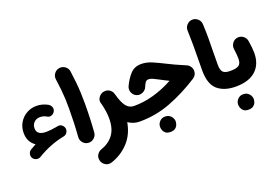

<svg xmlns="http://www.w3.org/2000/svg" viewBox="-122 -1023 2480 1715"><g transform="rotate(-20 1118.0 -165.5)"><path d="M32.7 27.8Q21.5 9.3 26.9 -12.5Q32.2 -34.2 50.3 -45.4Q77.1 -61.5 104 -75.7Q72.3 -96.2 55.2 -129.4Q38.1 -162.6 38.1 -206.1Q38.1 -261.2 64 -304Q89.8 -346.7 132.8 -371.1Q175.8 -395.5 227.1 -395.5Q278.8 -395.5 329.1 -369.6Q349.6 -358.9 358.4 -339.1Q367.2 -319.3 358.9 -300.3Q350.1 -279.3 328.9 -270Q307.6 -260.7 290 -270.5Q272 -281.2 255.4 -285.9Q238.8 -290.5 223.6 -290.5Q189 -290.5 166.3 -268.6Q143.6 -246.6 143.6 -210.9Q143.6 -147 232.9 -147Q271 -147 329.1 -157.2Q335.9 -158.7 343.3 -160.2Q345.2 -160.6 347.2 -160.6Q373 -165.5 392.6 -143.6Q402.3 -132.3 405.3 -118.2Q406.2 -114.3 406.2 -109.9Q406.7 -94.7 398.4 -80.6Q398.4 -80.6 398.4 -80.6Q397.9 -80.1 397.9 -79.6Q385.3 -60.1 363.3 -55.7Q230.5 -30.3 106 45.4Q87.9 56.6 65.9 51.3Q43.9 45.9 32.7 27.8Z M472.7 -559.6Q468.8 -589.8 487.5 -614.5Q506.3 -639.2 536.6 -643.1Q566.9 -647 591.6 -628.2Q616.2 -609.4 620.1 -579.1Q628.9 -514.2 633.8 -464.8Q638.7 -415.5 640.6 -369.4Q642.6 -323.2 642.6 -267.6Q642.6 -196.8 639.9 -125.7Q637.2 -54.7 632.3 5.4Q629.9 35.6 606 55.9Q582 76.2 551.8 73.7Q521 71.3 501.2 47.4Q481.4 23.4 483.9 -6.3Q488.8 -66.9 491.5 -137Q494.1 -207 494.1 -274.9Q494.1 -325.2 492.4 -365.2Q490.7 -405.3 486.1 -450.2Q481.4 -495.1 472.7 -559.6Z M778.3 -219.2Q768.1 -248 785.9 -274.9Q803.7 -301.8 833.5 -308.6Q841.8 -310.5 850.6 -310.5Q877.4 -311 897.2 -294.4Q917 -277.8 921.9 -255.9Q922.4 -254.9 922.9 -253.4Q946.3 -167.5 975.3 -131.8Q1004.4 -96.2 1047.9 -96.2H1048.3Q1079.1 -96.2 1100.6 -74.5Q1122.1 -52.7 1122.1 -22Q1122.1 8.3 1100.6 30.3Q1079.1 52.2 1048.3 52.2H1047.9Q1018.6 52.2 991.7 43.5Q964.8 34.7 940.9 18.6Q920.9 131.3 852.8 204.1Q784.7 276.9 688 309.1Q654.8 319.8 628.2 303.7Q601.6 287.6 593.3 260.7Q583.5 226.1 599.6 200.9Q615.7 175.8 640.1 168Q715.3 142.6 758.1 85.9Q800.8 29.3 800.8 -68.4Q800.8 -132.8 780.3 -213.4Q779.3 -216.3 778.3 -219.2Z M1236.3 -427.2Q1284.2 -427.2 1336.7 -404.8Q1389.2 -382.3 1440.4 -356Q1474.1 -338.4 1517.6 -318.6Q1561 -298.8 1614.7 -275.9Q1634.3 -268.1 1647 -248.8Q1659.7 -229.5 1659.7 -208Q1659.7 -167.5 1625 -145Q1486.8 -56.6 1345.2 -2.2Q1203.6 52.2 1048.3 52.2Q1017.6 52.2 995.6 30Q973.6 7.8 973.6 -22Q973.6 -51.8 995.6 -74Q1017.6 -96.2 1048.3 -96.2Q1143.1 -96.2 1236.3 -122.6Q1329.6 -148.9 1422.4 -199.2Q1401.4 -209.5 1381.6 -219.2Q1361.8 -229 1342.8 -239.7Q1313 -255.9 1290.5 -266.1Q1268.1 -276.4 1251 -276.4Q1231 -276.4 1220.7 -263.2Q1210.4 -250 1196.3 -216.8Q1189.9 -201.2 1172.4 -189Q1154.8 -176.8 1132.6 -174.8Q1110.4 -172.9 1088.9 -186.5Q1068.4 -199.7 1059.3 -226.3Q1050.3 -252.9 1062.5 -280.3Q1092.8 -344.2 1131.6 -385.7Q1170.4 -427.2 1236.3 -427.2ZM1201.7 159.2Q1201.7 131.3 1222.2 109.1Q1242.7 86.9 1274.4 86.9Q1297.4 86.9 1313.2 96.7Q1329.1 106.4 1338.4 120.6Q1350.1 140.1 1350.1 159.2Q1350.1 173.8 1343.8 191.2Q1337.4 208.5 1321 220.9Q1304.7 233.4 1275.4 233.4Q1245.1 233.4 1229.5 220.7Q1213.9 208 1207.5 191.4Q1201.7 175.3 1201.7 159.2Z M1728 -184.1Q1728 -249 1729 -307.9Q1730 -366.7 1730 -428.7Q1730 -490.7 1727.1 -565.4Q1726.1 -596.2 1747.1 -618.9Q1768.1 -641.6 1798.3 -643.1Q1828.6 -644 1851.6 -623Q1874.5 -602.1 1875.5 -571.3Q1878.9 -498 1878.7 -435.3Q1878.4 -372.6 1877.2 -312.5Q1876 -252.4 1876 -186Q1876 -135.7 1894.8 -116Q1913.6 -96.2 1962.4 -96.2H1962.9Q1993.7 -96.2 2015.1 -74.5Q2036.6 -52.7 2036.6 -22Q2036.6 8.3 2015.1 30.3Q1993.7 52.2 1962.9 52.2H1962.4Q1853 52.2 1790.5 -2Q1728 -56.2 1728 -184.1Z M1888.7 -22Q1888.7 -52.7 1910.6 -74.5Q1932.6 -96.2 1962.9 -96.2Q2021.5 -96.2 2044.9 -112.5Q2068.4 -128.9 2068.4 -175.8Q2068.4 -212.4 2060.1 -270.5Q2056.6 -300.8 2075.2 -325.4Q2093.8 -350.1 2124 -354Q2154.3 -357.9 2178.5 -339.4Q2202.6 -320.8 2207.5 -290.5Q2218.8 -222.7 2218.8 -174.8Q2218.8 -67.9 2153.1 -7.8Q2087.4 52.2 1962.9 52.2Q1932.6 52.2 1910.6 30.3Q1888.7 8.3 1888.7 -22ZM1925.3 210.4Q1925.3 182.6 1945.8 160.4Q1966.3 138.2 1998 138.2Q2021 138.2 2036.9 147.9Q2052.7 157.7 2062 171.9Q2073.7 191.4 2073.7 210.4Q2073.7 225.1 2067.4 242.4Q2061 259.8 2044.7 272.2Q2028.3 284.7 1999 284.7Q1968.8 284.7 1953.1 272Q1937.5 259.3 1931.2 242.7Q1925.3 226.6 1925.3 210.4Z"/></g></svg>

Font: Mikhak-DS1-FD ExtraBold
Style: Regular
Weight: 800
Designer: Amin Abedi
Version: Version 3.2